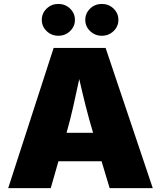

<svg xmlns="http://www.w3.org/2000/svg" viewBox="-20 -976 835 996"><path d="M22.5 0 258.3 -727.5H527.8L772.5 0H548.8L506.8 -139.6H283.2L243.2 0ZM325.2 -287.1H462.9Q442.9 -353.5 425 -424.1Q407.2 -494.6 391.1 -565.9Q376 -494.6 360.1 -424.1Q344.2 -353.5 325.2 -287.1ZM282.7 -790.5Q247.1 -790.5 221.9 -814.7Q196.8 -838.9 196.8 -873Q196.8 -907.2 221.9 -931.4Q247.1 -955.6 282.7 -955.6Q318.4 -955.6 343.5 -931.4Q368.7 -907.2 368.7 -873Q368.7 -838.9 343.5 -814.7Q318.4 -790.5 282.7 -790.5ZM508.3 -790.5Q472.7 -790.5 447.5 -814.7Q422.4 -838.9 422.4 -873Q422.4 -907.2 447.5 -931.4Q472.7 -955.6 508.3 -955.6Q543.9 -955.6 569.1 -931.4Q594.2 -907.2 594.2 -873Q594.2 -838.9 569.1 -814.7Q543.9 -790.5 508.3 -790.5Z"/></svg>

Font: Inter Black
Style: Regular
Weight: 900
Designer: Rasmus Andersson
Foundry: rsms
Version: Version 4.000;git-a52131595